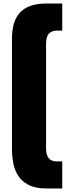

<svg xmlns="http://www.w3.org/2000/svg" viewBox="-20 -862 384 1092"><path d="M244 210Q181 210 142 189.5Q103 169 82.5 136Q62 103 55 64Q48 25 48 -12V-640Q48 -690 59 -727.5Q70 -765 93.5 -790.5Q117 -816 154.5 -829Q192 -842 244 -842H334V-688H304Q276 -688 259 -671.5Q242 -655 242 -610V-22Q242 8 249.5 25Q257 42 271 49Q285 56 304 56H334V210Z"/></svg>

Font: Exo Thin Black
Style: Regular
Weight: 900
Version: Version 2.000